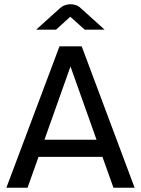

<svg xmlns="http://www.w3.org/2000/svg" viewBox="-20 -887 666 907"><path d="M10 0 261 -668H366L616 0H516L464 -146H162L110 0ZM190 -227H436L313 -573ZM151 -747 263 -848Q274 -858 287 -862.5Q300 -867 313 -867Q326 -867 339 -862.5Q352 -858 362 -848L474 -747H380L312 -808L245 -747Z"/></svg>

Font: Atkinson Hyperlegible Next
Style: Regular
Weight: 400
Designer: Elliott Scott, Megan Eiswerth, Linus Boman, Theodore Petrosky, Letters from Sweden
Foundry: Applied Design Works, Letters from Sweden
Version: Version 2.001